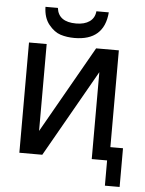

<svg xmlns="http://www.w3.org/2000/svg" viewBox="-56 -744 686 909"><g transform="rotate(5 286.5 -289.5)"><path d="M60 -524H144V-111L379 -524H487V-64H547V120H477V0H404V-413L169 0H60ZM123 -699H182Q190 -633 274 -633Q314 -633 338 -650Q362 -667 365 -699H424Q413 -564 272 -564Q236 -564 206 -573.5Q176 -583 150 -615Q124 -647 123 -699Z"/></g></svg>

Font: ColatingCofangSans
Style: Regular
Weight: 400
Foundry: GNU
Version: Version 412.227;June 27, 2022;FontCreator 11.0.0.2412 32-bit